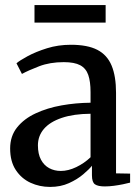

<svg xmlns="http://www.w3.org/2000/svg" viewBox="-20 -727 552 757"><path d="M177.5 10Q136 10 100.2 -6.5Q64.5 -23 42.2 -56.8Q20 -90.5 20 -141.5Q20 -190.5 47.5 -224.8Q75 -259 120.8 -280.2Q166.5 -301.5 222.8 -311.5Q279 -321.5 337 -322V-364Q337 -405.5 328 -431.5Q319 -457.5 296.2 -469.8Q273.5 -482 231.5 -482Q177 -482 134.5 -465.8Q92 -449.5 66.5 -435.5L45 -477.5Q57.5 -488.5 89.5 -505.8Q121.5 -523 165.5 -536.8Q209.5 -550.5 259.5 -550.5Q325 -550.5 363.8 -530.5Q402.5 -510.5 420 -468.5Q437.5 -426.5 437.5 -361V-43.5L493 -42.5V-7Q482 -4 465 -0.5Q448 3 429.2 5.5Q410.5 8 393 8Q366.5 8 354.5 -0.2Q342.5 -8.5 342.5 -36V-73.5Q331.5 -59.5 308.2 -39.8Q285 -20 252 -5Q219 10 177.5 10ZM220 -53Q249 -53 280.8 -68.2Q312.5 -83.5 337 -107V-278.5Q270 -278 223.5 -262.2Q177 -246.5 153.2 -218.8Q129.5 -191 129.5 -154Q129.5 -120 141.5 -97.5Q153.5 -75 174 -64Q194.5 -53 220 -53ZM396.5 -707V-638H116V-707Z"/></svg>

Font: Merriweather 60pt
Style: Regular
Weight: 400
Version: Version 2.100